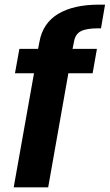

<svg xmlns="http://www.w3.org/2000/svg" viewBox="-20 -807 472 827"><path d="M39 0H187.5L274.5 -491.5H379L397.5 -596.5H292.5L298.5 -626.5Q304 -660 328.2 -672.5Q352.5 -685 402.5 -685H415L432.5 -787H407Q296.5 -787 230.5 -747.2Q164.5 -707.5 150 -627.5L144 -596.5H63.5L44.5 -491.5H126.5Z"/></svg>

Font: Anybody Condensed
Style: Bold Italic
Weight: 700
Width: 3
Italic angle: -10°
Version: Version 1.113;gftools[0.9.25]